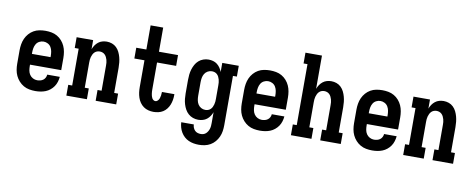

<svg xmlns="http://www.w3.org/2000/svg" viewBox="-76 -1098 4152 1684"><g transform="rotate(10 2000.0 -256.0)"><path d="M252 8Q225 8 198 3Q171 -2 147.5 -15.5Q124 -29 105.5 -49.5Q87 -70 75.5 -94.5Q64 -119 59.5 -146Q55 -173 55 -200V-320Q55 -347 59.5 -374Q64 -401 75 -425.5Q86 -450 104 -470.5Q122 -491 145.5 -504.5Q169 -518 196 -523Q223 -528 250 -528Q277 -528 304 -523Q331 -518 354.5 -504.5Q378 -491 396 -470.5Q414 -450 425 -425.5Q436 -401 440.5 -374Q445 -347 445 -320V-212H167V-200Q167 -180 170.5 -160Q174 -140 185 -123.5Q196 -107 214 -97.5Q232 -88 252 -88Q266 -88 280 -91.5Q294 -95 305.5 -103.5Q317 -112 323.5 -125Q330 -138 331 -152H443Q441 -129 434 -106.5Q427 -84 414 -65Q401 -46 382.5 -31Q364 -16 342.5 -7.5Q321 1 298 4.5Q275 8 252 8ZM167 -308H333V-320Q333 -340 329.5 -359.5Q326 -379 316 -396Q306 -413 288 -422.5Q270 -432 250 -432Q230 -432 212 -422.5Q194 -413 184 -396Q174 -379 170.5 -359.5Q167 -340 167 -320Z M528 0V-96H563V-424H528V-520H675V-439Q682 -458 693.5 -475Q705 -492 721 -504.5Q737 -517 756.5 -522.5Q776 -528 796 -528Q820 -528 842.5 -520Q865 -512 882 -495.5Q899 -479 909.5 -457.5Q920 -436 926 -413.5Q932 -391 934.5 -367.5Q937 -344 937 -320V-96H972V0H789V-96H825V-320Q825 -333 824 -345.5Q823 -358 819.5 -370Q816 -382 810.5 -393.5Q805 -405 796 -414Q787 -423 775 -427.5Q763 -432 750 -432Q737 -432 725 -427.5Q713 -423 704 -414Q695 -405 689.5 -393.5Q684 -382 680.5 -370Q677 -358 676 -345.5Q675 -333 675 -320V-96H711V0Z M1304 8Q1281 8 1258 2Q1235 -4 1216 -17.5Q1197 -31 1183.5 -50.5Q1170 -70 1162.5 -92.5Q1155 -115 1152 -138Q1149 -161 1149 -185V-424H1059V-520H1149V-735H1261V-520H1431V-424H1261V-185Q1261 -175 1261.5 -165.5Q1262 -156 1263.5 -146Q1265 -136 1267.5 -126.5Q1270 -117 1274.5 -108.5Q1279 -100 1287 -94Q1295 -88 1304 -88Q1317 -88 1326.5 -98Q1336 -108 1340 -120.5Q1344 -133 1346 -146Q1348 -159 1348 -173Q1348 -174 1348 -175Q1348 -176 1348 -177H1459Q1459 -175 1459 -172.5Q1459 -170 1459 -167Q1459 -145 1455 -123Q1451 -101 1443 -81Q1435 -61 1421 -43Q1407 -25 1388.5 -13.5Q1370 -2 1348 3Q1326 8 1304 8Z M1747 223Q1723 223 1700 219Q1677 215 1655.5 205.5Q1634 196 1616.5 180Q1599 164 1587 144Q1575 124 1568.5 101Q1562 78 1561 55H1673Q1673 69 1678.5 83Q1684 97 1694 107.5Q1704 118 1718 122.5Q1732 127 1747 127Q1760 127 1772 123Q1784 119 1793.5 110Q1803 101 1809.5 89.5Q1816 78 1819.5 66Q1823 54 1824 41Q1825 28 1825 15V-81Q1818 -62 1806.5 -45Q1795 -28 1779 -15.5Q1763 -3 1743 2.5Q1723 8 1703 8Q1679 8 1656 0Q1633 -8 1615 -24Q1597 -40 1585.5 -61Q1574 -82 1567 -105Q1560 -128 1557.5 -152Q1555 -176 1555 -200V-320Q1555 -344 1557.5 -368Q1560 -392 1567 -415Q1574 -438 1585.5 -459Q1597 -480 1615 -496Q1633 -512 1656 -520Q1679 -528 1703 -528Q1723 -528 1743 -522.5Q1763 -517 1779 -504.5Q1795 -492 1806.5 -475Q1818 -458 1825 -439V-520H1972V-424H1937V15Q1937 42 1933 68.5Q1929 95 1918 119.5Q1907 144 1889.5 164.5Q1872 185 1849 198.5Q1826 212 1799.5 217.5Q1773 223 1747 223ZM1749 -88Q1762 -88 1774 -92Q1786 -96 1795.5 -105Q1805 -114 1810.5 -125.5Q1816 -137 1819.5 -149.5Q1823 -162 1824 -174.5Q1825 -187 1825 -200V-320Q1825 -333 1824 -345.5Q1823 -358 1819.5 -370.5Q1816 -383 1810.5 -394.5Q1805 -406 1795.5 -415Q1786 -424 1774 -428Q1762 -432 1749 -432Q1729 -432 1711.5 -422Q1694 -412 1684 -395.5Q1674 -379 1670.5 -359.5Q1667 -340 1667 -320V-200Q1667 -180 1670.5 -160.5Q1674 -141 1684 -124.5Q1694 -108 1711.5 -98Q1729 -88 1749 -88Z M2252 8Q2225 8 2198 3Q2171 -2 2147.5 -15.5Q2124 -29 2105.5 -49.5Q2087 -70 2075.5 -94.5Q2064 -119 2059.5 -146Q2055 -173 2055 -200V-320Q2055 -347 2059.5 -374Q2064 -401 2075 -425.5Q2086 -450 2104 -470.5Q2122 -491 2145.5 -504.5Q2169 -518 2196 -523Q2223 -528 2250 -528Q2277 -528 2304 -523Q2331 -518 2354.5 -504.5Q2378 -491 2396 -470.5Q2414 -450 2425 -425.5Q2436 -401 2440.5 -374Q2445 -347 2445 -320V-212H2167V-200Q2167 -180 2170.5 -160Q2174 -140 2185 -123.5Q2196 -107 2214 -97.5Q2232 -88 2252 -88Q2266 -88 2280 -91.5Q2294 -95 2305.5 -103.5Q2317 -112 2323.5 -125Q2330 -138 2331 -152H2443Q2441 -129 2434 -106.5Q2427 -84 2414 -65Q2401 -46 2382.5 -31Q2364 -16 2342.5 -7.5Q2321 1 2298 4.5Q2275 8 2252 8ZM2167 -308H2333V-320Q2333 -340 2329.5 -359.5Q2326 -379 2316 -396Q2306 -413 2288 -422.5Q2270 -432 2250 -432Q2230 -432 2212 -422.5Q2194 -413 2184 -396Q2174 -379 2170.5 -359.5Q2167 -340 2167 -320Z M2528 0V-96H2563V-639H2528V-735H2675V-439Q2682 -458 2693.5 -475Q2705 -492 2721 -504.5Q2737 -517 2756.5 -522.5Q2776 -528 2796 -528Q2820 -528 2842.5 -520Q2865 -512 2882 -495.5Q2899 -479 2909.5 -457.5Q2920 -436 2926 -413.5Q2932 -391 2934.5 -367.5Q2937 -344 2937 -320V-96H2972V0H2789V-96H2825V-320Q2825 -333 2824 -345.5Q2823 -358 2819.5 -370Q2816 -382 2810.5 -393.5Q2805 -405 2796 -414Q2787 -423 2775 -427.5Q2763 -432 2750 -432Q2737 -432 2725 -427.5Q2713 -423 2704 -414Q2695 -405 2689.5 -393.5Q2684 -382 2680.5 -370Q2677 -358 2676 -345.5Q2675 -333 2675 -320V-96H2711V0Z M3252 8Q3225 8 3198 3Q3171 -2 3147.5 -15.5Q3124 -29 3105.5 -49.5Q3087 -70 3075.5 -94.5Q3064 -119 3059.5 -146Q3055 -173 3055 -200V-320Q3055 -347 3059.5 -374Q3064 -401 3075 -425.5Q3086 -450 3104 -470.5Q3122 -491 3145.5 -504.5Q3169 -518 3196 -523Q3223 -528 3250 -528Q3277 -528 3304 -523Q3331 -518 3354.5 -504.5Q3378 -491 3396 -470.5Q3414 -450 3425 -425.5Q3436 -401 3440.5 -374Q3445 -347 3445 -320V-212H3167V-200Q3167 -180 3170.5 -160Q3174 -140 3185 -123.5Q3196 -107 3214 -97.5Q3232 -88 3252 -88Q3266 -88 3280 -91.5Q3294 -95 3305.5 -103.5Q3317 -112 3323.5 -125Q3330 -138 3331 -152H3443Q3441 -129 3434 -106.5Q3427 -84 3414 -65Q3401 -46 3382.5 -31Q3364 -16 3342.5 -7.5Q3321 1 3298 4.5Q3275 8 3252 8ZM3167 -308H3333V-320Q3333 -340 3329.5 -359.5Q3326 -379 3316 -396Q3306 -413 3288 -422.5Q3270 -432 3250 -432Q3230 -432 3212 -422.5Q3194 -413 3184 -396Q3174 -379 3170.5 -359.5Q3167 -340 3167 -320Z M3528 0V-96H3563V-424H3528V-520H3675V-439Q3682 -458 3693.5 -475Q3705 -492 3721 -504.5Q3737 -517 3756.5 -522.5Q3776 -528 3796 -528Q3820 -528 3842.5 -520Q3865 -512 3882 -495.5Q3899 -479 3909.5 -457.5Q3920 -436 3926 -413.5Q3932 -391 3934.5 -367.5Q3937 -344 3937 -320V-96H3972V0H3789V-96H3825V-320Q3825 -333 3824 -345.5Q3823 -358 3819.5 -370Q3816 -382 3810.5 -393.5Q3805 -405 3796 -414Q3787 -423 3775 -427.5Q3763 -432 3750 -432Q3737 -432 3725 -427.5Q3713 -423 3704 -414Q3695 -405 3689.5 -393.5Q3684 -382 3680.5 -370Q3677 -358 3676 -345.5Q3675 -333 3675 -320V-96H3711V0Z"/></g></svg>

Font: Iosevka Gothic
Style: Bold
Weight: 700
Monospace: yes
Designer: Belleve Invis
Foundry: Belleve Invis
Version: Version 15.5.1; ttfautohint (v1.8.4)